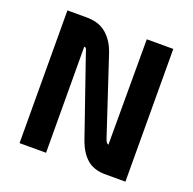

<svg xmlns="http://www.w3.org/2000/svg" viewBox="-122 -815 946 939"><g transform="rotate(20 350.5 -345.0)"><path d="M73 -690H173Q199 -690 223 -684Q247 -678 268 -663Q289 -648 307 -622.5Q325 -597 338 -557L466 -170Q470 -157 474 -150.5Q478 -144 486 -141V-690H624L626 0H515Q458 -2 424 -32.5Q390 -63 370 -117L229 -525Q225 -540 221.5 -546Q218 -552 211 -551L213 0H75Z"/></g></svg>

Font: Panefresco 999wt
Style: Regular
Weight: 900
Version: Version 1.001